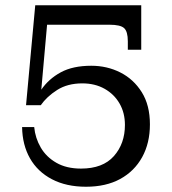

<svg xmlns="http://www.w3.org/2000/svg" viewBox="-20 -702 653 730"><path d="M307 8Q232 8 177.5 -20.5Q123 -49 94 -100Q65 -151 64 -219H110Q114 -177 135 -141Q156 -105 194.5 -83Q233 -61 288 -61Q371 -61 413 -108.5Q455 -156 455 -227Q455 -273 434.5 -308.5Q414 -344 377.5 -364.5Q341 -385 293 -385Q237 -385 197.5 -360Q158 -335 135 -302H79L114 -682H517V-513H466V-545Q466 -582 452 -595Q438 -608 396 -608H159L137 -361Q165 -402 211 -427Q257 -452 327 -452Q387 -452 437.5 -426.5Q488 -401 519 -351.5Q550 -302 550 -229Q550 -158 520.5 -104.5Q491 -51 437 -21.5Q383 8 307 8Z"/></svg>

Font: Montagu Slab 144pt
Style: Regular
Weight: 400
Designer: Florian Karsten
Foundry: Florian Karsten
Version: Version 1.000; ttfautohint (v1.8.3)